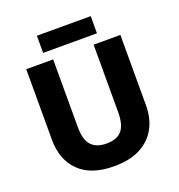

<svg xmlns="http://www.w3.org/2000/svg" viewBox="-155 -1101 1066 1146"><g transform="rotate(-20 378.0 -528.0)"><path d="M677 -360Q677 -278 643.5 -216Q610 -154 543.5 -118.5Q477 -83 375 -83Q231 -83 155 -157Q79 -231 79 -359V-807H250V-378Q250 -296 282.5 -261Q315 -226 379 -226Q446 -226 476.5 -262.5Q507 -299 507 -379V-807H677ZM549 -973V-864H207V-973Z"/></g></svg>

Font: Noto Sans Telugu UI ExtraBold
Style: Regular
Weight: 800
Designer: Jelle Bosma - Monotype Design Team
Foundry: Monotype Imaging Inc.
Version: Version 2.005; ttfautohint (v1.8.4.7-5d5b)